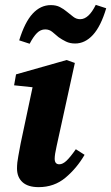

<svg xmlns="http://www.w3.org/2000/svg" viewBox="-20 -755 457 790"><path d="M50 -62Q50 -86 55.5 -113.5Q61 -141 65 -165L114 -396L38 -404L46 -449L254 -508L288 -496L213 -154Q205 -119 205 -102Q205 -79 224 -79Q238 -79 253.5 -93.5Q269 -108 292 -141L328 -118Q296 -63 249.5 -24Q203 15 139 15Q95 15 72.5 -5.5Q50 -26 50 -62ZM59 -589Q82 -664 114.5 -699Q147 -734 189 -734Q211 -734 226.5 -726Q242 -718 255 -707Q269 -696 281.5 -686Q294 -676 310 -676Q345 -676 374 -735L417 -721Q395 -647 362.5 -611.5Q330 -576 289 -576Q268 -576 251.5 -584Q235 -592 221 -602Q208 -613 195.5 -623.5Q183 -634 166 -634Q147 -634 132 -619Q117 -604 102 -575Z"/></svg>

Font: Source Serif 4 SmText
Style: Bold Italic
Weight: 700
Italic angle: -12°
Designer: Frank Grießhammer
Foundry: Adobe
Version: Version 4.005;hotconv 1.1.0;makeotfexe 2.6.0